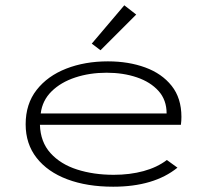

<svg xmlns="http://www.w3.org/2000/svg" viewBox="-20 -696 790 726"><path d="M408 10Q309 10 234.5 -18Q160 -46 118.5 -99Q77 -152 77 -226Q77 -303 118.5 -356Q160 -409 230.5 -436.5Q301 -464 388 -464Q466 -464 529 -441Q592 -418 629 -371.5Q666 -325 666 -254Q666 -246 665.5 -239Q665 -232 664 -224H131Q133 -159 171 -117Q209 -75 271.5 -55Q334 -35 410 -35Q471 -35 522.5 -49Q574 -63 611 -91L651 -62Q562 10 408 10ZM134 -267H610Q610 -318 579.5 -352Q549 -386 497.5 -403.5Q446 -421 383 -421Q319 -421 264.5 -403Q210 -385 175 -350.5Q140 -316 134 -267ZM360 -506 327 -531 450 -676 495 -641Z"/></svg>

Font: Inconsolata ExtraExpanded Light
Style: Regular
Weight: 300
Width: 8
Monospace: yes
Designer: Raph Levien, Cyreal, Brenton Simpson
Foundry: Raph Levien, Cyreal, Google
Version: Version 3.001; ttfautohint (v1.8.2.53-6de2)